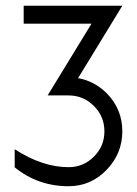

<svg xmlns="http://www.w3.org/2000/svg" viewBox="-20 -645 478 669"><path d="M218.8 3.9Q112.3 3.9 31.2 -62V-125Q127.9 -62.5 218.8 -62.5Q270.5 -62.5 307.1 -99.1Q343.8 -135.7 343.8 -187.5Q343.8 -239.3 307.1 -275.9Q270.5 -312.5 218.8 -312.5H146L298.8 -562.5H62.5V-625H406.2L252 -372.6Q308.6 -362.8 351.6 -320.3Q406.2 -265.1 406.2 -187.5Q406.2 -109.9 351.3 -53Q296.4 3.9 218.8 3.9Z"/></svg>

Font: Juliett
Style: Regular
Weight: 400
Designer: GGBotNet
Foundry: GGBotNet
Version: 0.60